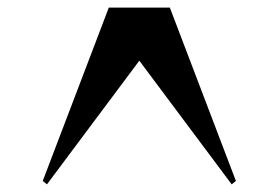

<svg xmlns="http://www.w3.org/2000/svg" viewBox="-20 -800 730 503"><path d="M92 -326 265 -780H425L598 -326L587 -317L345 -641L103 -317Z"/></svg>

Font: Tiejili SC
Style: Regular
Weight: 400
Designer: Buernia
Foundry: Ershou Xiaoxi Press
Version: Version 1.100